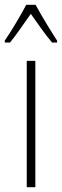

<svg xmlns="http://www.w3.org/2000/svg" viewBox="-42 -784 259 804"><path d="M107 -764H68C45 -720 2 -648 -22 -614V-606H0C26 -637 61 -690 87 -726C115 -687 148 -638 176 -606H197V-614C181 -638 132 -717 107 -764ZM106 0V-529H70V0Z"/></svg>

Font: Noto Sans Myanmar ExtraCondensed ExtraLight
Style: Regular
Weight: 200
Width: 2
Designer: Monotype Design Team
Foundry: Monotype Imaging Inc.
Version: Version 2.107